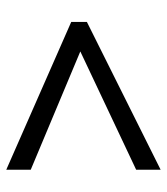

<svg xmlns="http://www.w3.org/2000/svg" viewBox="20 -668 532 612"><g transform="rotate(90 286.0 -362.0)"><path d="M521 -116 50 -323V-373L521 -608V-530L144 -352L521 -194Z"/></g></svg>

Font: Noto Sans Anatolian Hieroglyphs
Style: Regular
Weight: 400
Designer: Monotype Design Team
Foundry: Monotype Imaging Inc.
Version: Version 2.001; ttfautohint (v1.8.4.7-5d5b)